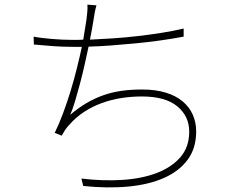

<svg xmlns="http://www.w3.org/2000/svg" viewBox="-20 -789 1040 828"><path d="M772 -631Q724 -622 671 -614.5Q618 -607 564.5 -602Q511 -597 459.5 -593Q408 -589 362 -588Q354 -550 344.5 -508Q335 -466 324.5 -426.5Q314 -387 303.5 -352Q293 -317 283 -294Q317 -323 351.5 -343.5Q386 -364 423.5 -377.5Q461 -391 502.5 -397Q544 -403 593 -403Q651 -403 695 -389.5Q739 -376 768 -351.5Q797 -327 811.5 -294Q826 -261 826 -222Q826 -150 789.5 -100.5Q753 -51 688 -22Q623 7 533.5 15.5Q444 24 339 13L331 -19Q421 -8 505 -13Q589 -18 653.5 -42Q718 -66 757 -110Q796 -154 796 -221Q796 -288 744.5 -330.5Q693 -373 592 -373Q546 -373 502 -366Q458 -359 417.5 -344Q377 -329 342 -306Q307 -283 280 -252Q269 -241 261.5 -229.5Q254 -218 246 -204L216 -216Q235 -255 252.5 -302Q270 -349 285 -398.5Q300 -448 312 -496.5Q324 -545 333 -587H296Q251 -587 209.5 -590Q168 -593 126 -597L125 -631Q140 -628 160.5 -625.5Q181 -623 203.5 -621Q226 -619 250 -618Q274 -617 295 -617Q306 -617 316.5 -617Q327 -617 339 -618Q348 -673 353 -705Q355 -722 356.5 -737.5Q358 -753 357 -769L396 -766Q392 -753 388.5 -734.5Q385 -716 383 -701Q381 -687 377 -665.5Q373 -644 368 -618Q414 -620 466 -623.5Q518 -627 570.5 -633Q623 -639 674.5 -647Q726 -655 772 -666Z"/></svg>

Font: SpoqaHanSans
Style: Thin
Weight: 250
Designer: [Spoqa Han Sans] Dong-huui Kim \uAE40 \uB3D9 \uD718   [Noto Sans] Ryoko NISHIZUKA \u897F \u585A \u6DBC \u5B50  (kana & i
Foundry: Spoqa (http://bi.spoqa.com)
Version: Version 1.004;PS 1.004;hotconv 1.0.82;makeotf.lib2.5.63406